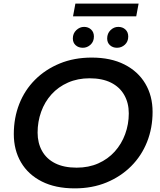

<svg xmlns="http://www.w3.org/2000/svg" viewBox="-20 -1027 882 1057"><path d="M391 10Q285 10 210 -28Q135 -66 95.5 -133.5Q56 -201 56 -289Q56 -378 86 -454.5Q116 -531 173 -588Q230 -645 309 -677.5Q388 -710 485 -710Q590 -710 665 -672Q740 -634 780 -566.5Q820 -499 820 -411Q820 -322 789.5 -245.5Q759 -169 702 -112Q645 -55 566.5 -22.5Q488 10 391 10ZM402 -104Q468 -104 521 -127.5Q574 -151 611.5 -192.5Q649 -234 669 -288.5Q689 -343 689 -403Q689 -460 664 -504Q639 -548 591 -572Q543 -596 473 -596Q408 -596 354.5 -572.5Q301 -549 263.5 -507.5Q226 -466 206.5 -411.5Q187 -357 187 -297Q187 -240 211.5 -196Q236 -152 284 -128Q332 -104 402 -104ZM624 -764Q601 -764 585.5 -778Q570 -792 570 -815Q570 -843 588.5 -861Q607 -879 631 -879Q655 -879 670.5 -864.5Q686 -850 686 -826Q686 -798 667.5 -781Q649 -764 624 -764ZM436 -764Q412 -764 396.5 -778Q381 -792 381 -815Q381 -843 400 -861Q419 -879 443 -879Q466 -879 481.5 -864.5Q497 -850 497 -826Q497 -798 478.5 -781Q460 -764 436 -764ZM382 -937 395 -1007H743L730 -937Z"/></svg>

Font: Montserrat Thin SemiBold
Style: Italic
Weight: 600
Italic angle: -11.3°
Version: Version 9.000